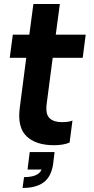

<svg xmlns="http://www.w3.org/2000/svg" viewBox="-20 -700 461 943"><path d="M253.9 -529.8H400.9L386.2 -416H238.8L209 -188Q203.1 -138.7 223.6 -119.4Q244.1 -100.1 284.2 -100.1Q317.9 -100.1 335.9 -107.9L321.8 0Q292 13.2 245.1 13.2Q156.2 13.2 110.4 -30.8Q64.5 -74.7 77.1 -170.9L108.9 -416H27.8L43 -529.8H124L144 -680.2H273.9ZM248 46.9 241.2 103Q232.9 166 195.8 194.6Q158.7 223.1 90.8 223.1L98.1 169.9Q168.9 169.9 184.1 132.8H115.2L126 46.9Z"/></svg>

Font: Cooper Hewitt
Style: Semibold Italic
Weight: 710
Designer: Village Type and Design LLC
Foundry: Cooper Hewitt Smithsonian Design Museum
Version: 1.000